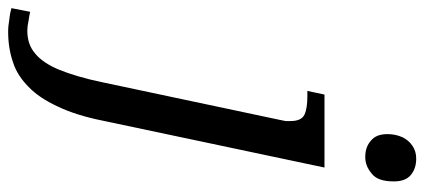

<svg xmlns="http://www.w3.org/2000/svg" viewBox="-445 -496 1041 471"><g transform="rotate(90 75.5 -260.5)"><path d="M-82 240C-92 240 -102 239 -113 237C-124 236 -133 234 -140 232L-131 186C-126 187 -118 189 -109 190C-100 192 -92 193 -85 193C-63 193 -44 187 -29 174C-14 162 0 142 11 115C22 88 33 52 42 8L134 -426C135 -431 136 -436 137 -441C137 -445 137 -449 137 -452C137 -470 132 -482 121 -487C110 -492 95 -494 76 -494H63L72 -536H251L136 8C127 53 115 90 101 119C87 149 71 173 53 190C35 208 15 221 -7 228C-30 236 -55 240 -82 240ZM225 -636C208 -636 195 -641 185 -650C174 -659 169 -672 169 -691C169 -705 172 -717 177 -728C182 -738 189 -746 198 -752C207 -758 217 -761 229 -761C245 -761 258 -757 269 -748C280 -739 285 -725 285 -706C285 -680 279 -662 266 -652C253 -641 240 -636 225 -636Z"/></g></svg>

Font: NameLogos Serif
Style: Italic
Weight: 500
Version: Version 0.1